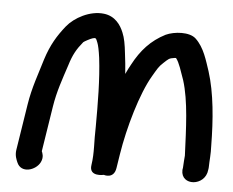

<svg xmlns="http://www.w3.org/2000/svg" viewBox="-45 -589 819 674"><g transform="rotate(5 364.5 -252.5)"><path d="M707.4 -21.7 708.2 -27C708.4 -27.9 708.5 -29.4 708.5 -30.5C708.9 -56.5 712 -76.8 710.5 -107.6C709.6 -197.6 702.4 -291.3 678.2 -367C665.8 -403.1 654.3 -447.9 622.9 -477.3C600.2 -498.7 546.6 -494.8 517 -481.1C466.2 -455.2 432.9 -418.1 405.3 -366.2C400.1 -357.1 393.8 -344.9 387.8 -331.8C386.1 -356.1 383.8 -379.9 380.6 -403.7C377.3 -434.5 373.1 -457.7 365.5 -475.4C355 -501.7 334.9 -531.1 295.2 -535.8C245.6 -541.8 191.4 -511.9 165.4 -479.6C137 -444.1 116.2 -410.1 99.5 -357.7C84.4 -306.4 65.3 -256.4 55.7 -195L30.2 -33C27 -12.6 34.2 2 37.7 10.4C53.5 48.7 105 32.6 119.8 2.4C129.1 -16.4 121.8 -31.1 119.7 -36L144.7 -195C153.1 -248.6 169.2 -293.6 185.8 -344C197.7 -383.2 209.6 -403.5 231.3 -430C234.2 -432.8 255.7 -444.5 262.9 -446.4C274 -449.4 274.5 -449.1 281 -432C284.1 -424.4 288.2 -406.4 291.7 -380.1C300.7 -306.6 301.3 -220.5 300.9 -137.7C299 -86.6 304.4 -47.3 297.5 -3C290.7 40.2 343.8 27.7 343.8 27.7C343.8 27.7 379.7 40.3 386 0L393.7 -49C408.6 -144 444.1 -267.9 482.1 -332C497.9 -358.7 501.8 -367.4 517.7 -381.8C535.3 -397.8 535.1 -399.9 556.9 -403C557.9 -403 558.2 -403 560.6 -402.9C572.7 -388.2 581 -358.6 592.2 -327.8C614.9 -256 617.3 -159.9 621.4 -64.4C620.7 -54.5 618.8 -35.4 618.4 -21.3L617.5 -16C617.4 -15.3 617.3 -13.9 617.2 -12.9C615.4 43.3 701.6 37.6 707.4 -21.7Z"/></g></svg>

Font: Just Breathe
Style: BdObl3
Weight: 400
Foundry: Cannot Into Space Fonts
Version: Version 0.72